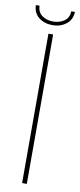

<svg xmlns="http://www.w3.org/2000/svg" viewBox="-133 -853 369 886"><g transform="rotate(10 51.5 -410.0)"><path d="M126 -820H143Q142 -784 115.5 -763Q89 -742 51 -742Q13 -742 -13 -762.5Q-39 -783 -40 -820H-23Q-22 -790 -1 -774.5Q20 -759 51 -759Q82 -759 103.5 -774.5Q125 -790 126 -820ZM40 0V-700H62V0Z"/></g></svg>

Font: Bebas Neue Light
Style: Regular
Weight: 300
Designer: Ryoichi Tsunekawa
Foundry: Ryoichi Tsunekawa
Version: Version 001.003; ttfautohint (v1.5.65-e2d9)